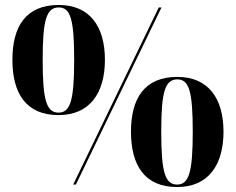

<svg xmlns="http://www.w3.org/2000/svg" viewBox="-20 -744 950 774"><path d="M216 -280C342 -280 403 -369 403 -503C403 -637 342 -724 217 -724C84 -724 30 -637 30 -503C30 -369 84 -280 216 -280ZM275 0H286L631 -714H620ZM216 -290C167 -290 152 -341 152 -503C152 -663 167 -714 217 -714C265 -714 279 -663 279 -503C279 -341 264 -290 216 -290ZM694 10C820 10 881 -79 881 -213C881 -347 820 -434 695 -434C562 -434 508 -347 508 -213C508 -79 562 10 694 10ZM694 0C645 0 630 -51 630 -213C630 -373 645 -424 695 -424C743 -424 757 -373 757 -213C757 -51 742 0 694 0Z"/></svg>

Font: Noto Serif Display ExtraBold
Style: Regular
Weight: 800
Designer: Monotype Design Team
Foundry: Monotype Imaging Inc.
Version: Version 2.009